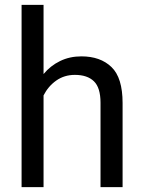

<svg xmlns="http://www.w3.org/2000/svg" viewBox="-20 -770 591 790"><path d="M159.2 -750V-465.3Q187.5 -499.5 227.1 -518.8Q266.6 -538.1 314.9 -538.1Q393.1 -538.1 438.7 -494.1Q484.4 -450.2 484.4 -346.2V0H393.6V-347.2Q393.6 -409.2 366.5 -435.5Q339.4 -461.9 288.1 -461.9Q244.6 -461.9 211.4 -438.5Q178.2 -415 159.2 -377.4V0H68.8V-750Z"/></svg>

Font: Vazirmatn UI
Style: Regular
Weight: 400
Designer: Saber Rastikerdar
Foundry: Saber Rastikerdar
Version: Version 33.003